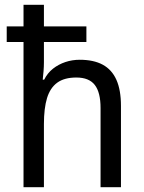

<svg xmlns="http://www.w3.org/2000/svg" viewBox="-20 -780 599 800"><path d="M163 -760V-670H340V-605H163V-521Q163 -503 161.5 -484Q160 -465 158 -448H164Q178 -476 201 -494Q224 -512 252.5 -521.5Q281 -531 312 -531Q370 -531 408 -510.5Q446 -490 465 -447.5Q484 -405 484 -339V0H399V-330Q399 -395 375 -426Q351 -457 298 -457Q248 -457 218.5 -435.5Q189 -414 176 -371.5Q163 -329 163 -263V0H78V-605H8V-670H78V-760Z"/></svg>

Font: Noto Sans Arabic SemiCondensed
Style: Regular
Weight: 400
Width: 4
Designer: Monotype Design Team, Nadine Chahine, Nizar Qandah and Khaled Hosny
Foundry: Monotype Imaging Inc.
Version: Version 2.012